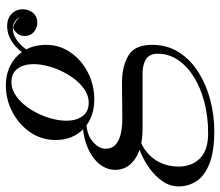

<svg xmlns="http://www.w3.org/2000/svg" viewBox="-111 -441 770 672"><g transform="rotate(-90 274.0 -105.0)"><path d="M152.5 260Q78.5 260 35.8 242.5Q-7 225 -24.8 196.5Q-42.5 168 -42.5 135.5Q-42.5 105 -24.5 79Q-6.5 53 20.5 33.5Q47.5 14 75 3Q102.5 -8 121.5 -8H150.5Q110.5 -1 83 19.5Q55.5 40 41.2 69.8Q27 99.5 27 134.5Q27 181.5 55.8 210Q84.5 238.5 143.5 238.5Q202 238.5 252.8 225.2Q303.5 212 341.5 188Q379.5 164 400.8 132Q422 100 422 62.5Q422 33 402.8 21Q383.5 9 352.5 9Q343 9 322.8 9Q302.5 9 277.2 9Q252 9 227.5 9Q203 9 184.2 9Q165.5 9 159 9Q114 9 82 -3Q50 -15 32.8 -36.5Q15.5 -58 15.5 -86.5Q15.5 -110.5 28.2 -131.2Q41 -152 64.5 -167.8Q88 -183.5 119.5 -192.2Q151 -201 188.5 -201L187.5 -188Q140.5 -188 115 -166Q89.5 -144 89.5 -120.5Q89.5 -97 105.2 -84.2Q121 -71.5 144.2 -66.8Q167.5 -62 189.5 -62Q207 -62 232.2 -62.2Q257.5 -62.5 282 -62.8Q306.5 -63 320.5 -63Q377 -63 415 -41Q453 -19 453 42Q453 96.5 426.2 137.5Q399.5 178.5 355.2 205.8Q311 233 258 246.5Q205 260 152.5 260ZM261.5 -160Q221 -160 189 -176.5Q157 -193 138.5 -223.5Q120 -254 120 -296.5Q120 -344.5 146.8 -383.8Q173.5 -423 217.2 -446.2Q261 -469.5 311.5 -469.5Q352 -469.5 384 -452Q416 -434.5 434.5 -402.8Q453 -371 453 -328.5Q453 -281 426.2 -242.8Q399.5 -204.5 356 -182.2Q312.5 -160 261.5 -160ZM251.5 -179.5Q272 -179.5 291.8 -191.2Q311.5 -203 328.5 -223.2Q345.5 -243.5 358.2 -268.8Q371 -294 378.2 -321Q385.5 -348 385.5 -373Q385.5 -406 370 -428Q354.5 -450 321.5 -450Q301 -450 281.2 -438.2Q261.5 -426.5 244.5 -406.5Q227.5 -386.5 214.8 -361.2Q202 -336 194.8 -309Q187.5 -282 187.5 -257Q187.5 -224 203 -201.8Q218.5 -179.5 251.5 -179.5ZM519.5 -465Q545 -465 561.2 -449.8Q577.5 -434.5 577.5 -409.5Q577.5 -389 564.8 -374.2Q552 -359.5 531.5 -359.5Q513 -359.5 498.5 -371.2Q484 -383 484 -404Q484 -418.5 492.5 -429.2Q501 -440 513.5 -444Q524 -441.5 533.5 -435.5Q543 -429.5 549.5 -419Q545 -432 534.2 -438.5Q523.5 -445 510.5 -445Q490 -445 471.2 -432.2Q452.5 -419.5 436.2 -397.2Q420 -375 406 -346.5L392 -354.5Q418.5 -410 450.2 -437.5Q482 -465 519.5 -465Z"/></g></svg>

Font: Bodoni Moda SC 11pt
Style: Italic
Weight: 400
Italic angle: -13°
Version: Version 2.005